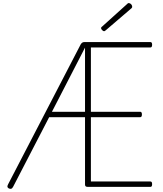

<svg xmlns="http://www.w3.org/2000/svg" viewBox="-20 -1209 1057 1242"><path d="M953 0H549Q539 0 534.5 -3.5Q530 -7 530 -15V-451H298L65 -1Q59 10 53 12Q47 14 37 10Q29 5 28 -0.5Q27 -6 32 -16L502 -922Q507 -930 512.5 -933.5Q518 -937 528 -937H953Q958 -937 961 -933Q964 -929 964 -920Q964 -910 961 -906Q958 -902 953 -902H568V-486H887Q892 -486 895 -482Q898 -478 898 -469Q898 -459 895 -455Q892 -451 887 -451H568V-35H953Q958 -35 961 -31Q964 -27 964 -18Q964 -8 961 -4Q958 0 953 0ZM316 -486H530V-901ZM653 -1007Q648 -1007 641 -1014Q634 -1021 634 -1026Q634 -1028 634.5 -1030.5Q635 -1033 638 -1035L800 -1181Q804 -1184 806 -1186.5Q808 -1189 812 -1189Q818 -1189 823.5 -1185.5Q829 -1182 832 -1176.5Q835 -1171 835 -1166Q835 -1163 834.5 -1161Q834 -1159 831 -1156L664 -1013Q660 -1010 658 -1008.5Q656 -1007 653 -1007Z"/></svg>

Font: Playwrite US Modern Thin
Style: Regular
Weight: 250
Designer: Veronika Burian, José Scaglione
Foundry: TypeTogether
Version: Version 1.003